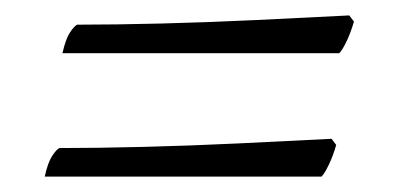

<svg xmlns="http://www.w3.org/2000/svg" viewBox="-20 -405 510 249"><path d="M61 -336Q65 -354 70.5 -362.5Q76 -371 80 -373Q129 -373 189 -374.5Q249 -376 312 -379Q375 -382 433 -385L439 -377Q435 -363 429.5 -351.5Q424 -340 420 -336ZM38 -176Q42 -194 47.5 -202.5Q53 -211 57 -213Q106 -213 166 -214.5Q226 -216 289 -219Q352 -222 410 -225L416 -217Q412 -203 406.5 -191.5Q401 -180 397 -176Z"/></svg>

Font: Texturina 72pt 72pt ExtraLight
Style: Italic
Weight: 200
Italic angle: -11°
Designer: Guillermo Torres Carreño
Foundry: Omnibus-Type
Version: Version 1.002; ttfautohint (v1.8.3)